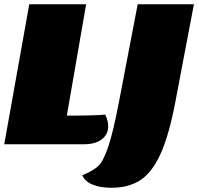

<svg xmlns="http://www.w3.org/2000/svg" viewBox="-22 -680 934 905"><path d="M293 -135Q436 -135 474 -140Q488 -110 488 -85Q488 -47 458 -23.5Q428 0 373 0H-2L116 -660H384ZM504 205Q450 205 414 190Q378 175 366 146Q417 125 441 102.5Q465 80 488 12.5Q511 -55 540 -206L627 -660H892L804 -197Q774 -40 734 47Q694 134 639 169.5Q584 205 504 205Z"/></svg>

Font: Sansita Black Italic
Style: Regular
Weight: 900
Italic angle: -11°
Designer: Pablo Cosgaya
Foundry: Omnibus-Type
Version: Version 1.006